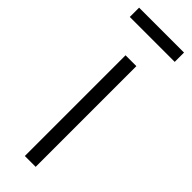

<svg xmlns="http://www.w3.org/2000/svg" viewBox="-234 -689 701 701"><g transform="rotate(45 116.5 -339.0)"><path d="M0 -630H232V-678H0ZM88 0H144V-520H88Z"/></g></svg>

Font: Fixel Text Light
Style: Regular
Weight: 300
Width: 4
Designer: AlfaBravo + MacPaw
Foundry: Kyrylo Tkachov, Marchela Mozhyna, Serhii Makarenko, Maria Weinstein, Zakhar Kryvoshyya
Version: Version 1.211